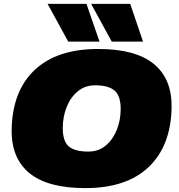

<svg xmlns="http://www.w3.org/2000/svg" viewBox="-20 -960 921 988"><path d="M419 8Q225 8 131 -69.5Q37 -147 40 -295Q44 -492 158.5 -600Q273 -708 485 -708Q678 -708 772 -630.5Q866 -553 863 -405Q859 -209 745 -100.5Q631 8 419 8ZM435 -180Q487 -180 524 -211Q561 -242 581 -292Q601 -342 601 -399Q601 -467 569.5 -494Q538 -521 469 -521Q417 -521 379.5 -489.5Q342 -458 322.5 -408Q303 -358 303 -301Q303 -233 334 -206.5Q365 -180 435 -180ZM331 -746 225 -940H425L492 -746ZM555 -746 449 -940H650L716 -746Z"/></svg>

Font: Georama Expanded Black
Style: Italic
Weight: 900
Width: 7
Italic angle: -9°
Designer: Jean-Baptiste Levee
Foundry: Production Type
Version: Version 1.000